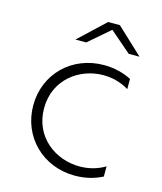

<svg xmlns="http://www.w3.org/2000/svg" viewBox="-110 -805 751 891"><g transform="rotate(15 265.5 -359.5)"><path d="M333 5C384 5 428 -7 465 -26V-75C427 -52 385 -42 343 -42C228 -42 115 -122 115 -261C115 -399 227 -480 342 -480C385 -480 427 -469 465 -446V-495C428 -514 383 -526 333 -526C179 -526 63 -412 63 -261C63 -110 179 5 333 5ZM173 -606H225L327 -694L429 -606H481L355 -724H299Z"/></g></svg>

Font: Chess Sans Light
Style: Regular
Weight: 300
Designer: Wolf Bōese
Foundry: Wolf Bōese
Version: Version 7.223;Glyphs 3.3 (3306)